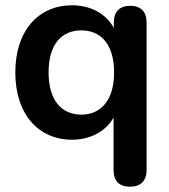

<svg xmlns="http://www.w3.org/2000/svg" viewBox="-20 -519 640 727"><path d="M472 188C512 188 535 166 535 125V-434C535 -475 513 -497 473 -497C433 -497 411 -475 411 -434V-413C383 -466 324 -499 253 -499C125 -499 38 -402 38 -245C38 -88 124 10 253 10C323 10 382 -23 410 -74V125C410 166 432 188 472 188ZM288 -85C213 -85 164 -139 164 -245C164 -351 213 -404 288 -404C362 -404 412 -351 412 -245C412 -139 362 -85 288 -85Z"/></svg>

Font: Nunito
Style: Bold
Weight: 700
Designer: Vernon Adams
Foundry: Vernon Adams
Version: Version 3.602